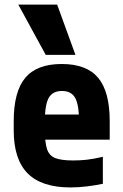

<svg xmlns="http://www.w3.org/2000/svg" viewBox="-20 -810 540 840"><path d="M288 10Q162 10 101 -51.5Q40 -113 40 -240V-280Q40 -409 90.5 -469.5Q141 -530 250 -530Q359 -530 409.5 -469.5Q460 -409 460 -280V-199H108V-309H350L326 -274Q326 -351 309 -381.5Q292 -412 251 -412Q210 -412 193 -381.5Q176 -351 176 -274V-246Q176 -188 185.5 -158.5Q195 -129 221.5 -118.5Q248 -108 300 -108Q329 -108 358 -111Q387 -114 430 -124V-6Q397 1 360 5.5Q323 10 288 10ZM180 -570 60 -790H230L310 -570Z"/></svg>

Font: M PLUS Code Latin
Style: Bold
Weight: 700
Designer: Coji Morishita
Foundry: UNDERFOREST DESIGN
Version: Version 1.002; ttfautohint (v1.8.3)